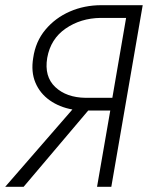

<svg xmlns="http://www.w3.org/2000/svg" viewBox="-30 -720 570 740"><path d="M520 -700 399 0H344L395 -294H310L61 0H-10L249 -298Q199 -307 161.5 -333.5Q124 -360 106.5 -401.5Q89 -443 98 -497Q107 -560 145 -605.5Q183 -651 239 -675.5Q295 -700 361 -700ZM300 -343H403L456 -651H358Q281 -650 223 -610Q165 -570 152 -497Q140 -425 183 -384.5Q226 -344 300 -343Z"/></svg>

Font: Jost* Light
Style: Italic
Weight: 300
Italic angle: -10°
Version: Version 3.7